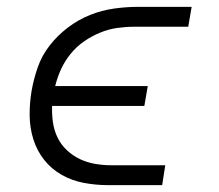

<svg xmlns="http://www.w3.org/2000/svg" viewBox="-20 -540 640 560"><path d="M453 0H296Q260 0 225 -6.5Q190 -13 160 -30Q130 -47 109 -73.5Q88 -100 77.5 -133Q67 -166 66.5 -202Q66 -238 72 -274Q78 -309 90 -343.5Q102 -378 125 -407.5Q148 -437 178.5 -460Q209 -483 243 -496.5Q277 -510 312.5 -515Q348 -520 382 -520H539L529 -462H372Q347 -462 322 -458.5Q297 -455 272.5 -445Q248 -435 225.5 -419.5Q203 -404 186 -383Q169 -362 158 -338Q147 -314 141 -289H411L401 -231H132Q131 -206 134.5 -182.5Q138 -159 148 -138.5Q158 -118 175 -102Q192 -86 213 -76Q234 -66 257.5 -62Q281 -58 305 -58H462Z"/></svg>

Font: Iosevka Aile Light
Style: Italic
Weight: 300
Italic angle: -9°
Designer: Belleve Invis
Foundry: Belleve Invis
Version: Version 31.1.0; ttfautohint (v1.8.4)